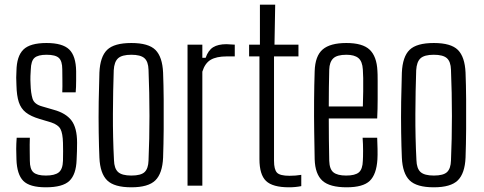

<svg xmlns="http://www.w3.org/2000/svg" viewBox="-20 -790 2060 817"><path d="M175 7Q106 7 79 -20.5Q52 -48 50 -112Q49 -135 49 -156.5Q49 -178 51 -204H107Q106 -173 106.5 -148.5Q107 -124 107 -106Q107 -70 122.5 -56.5Q138 -43 175 -43Q213 -43 230 -56.5Q247 -70 248 -106Q249 -148 248 -182Q247 -222 237.5 -240.5Q228 -259 198 -269L148 -284Q111 -295 90 -311.5Q69 -328 60 -355.5Q51 -383 50 -427Q49 -447 49 -459.5Q49 -472 50 -488Q51 -551 79.5 -579Q108 -607 178 -607Q246 -607 274.5 -579.5Q303 -552 304 -487Q304 -476 304 -447Q304 -418 302 -397H245Q246 -423 245.5 -450Q245 -477 245 -495Q245 -530 230.5 -543.5Q216 -557 178 -557Q142 -557 127 -544Q112 -531 111 -494Q110 -483 109.5 -466.5Q109 -450 110 -433Q111 -394 118.5 -370Q126 -346 160 -337L208 -323Q260 -309 284 -277.5Q308 -246 308 -183Q308 -162 307.5 -147Q307 -132 306 -110Q304 -48 275.5 -20.5Q247 7 175 7Z M539 7Q466 7 436 -22.5Q406 -52 403 -119Q401 -163 400 -226.5Q399 -290 400 -357Q401 -424 403 -481Q406 -549 436 -578Q466 -607 539 -607Q612 -607 641.5 -577.5Q671 -548 674 -481Q676 -430 676.5 -367.5Q677 -305 676.5 -240.5Q676 -176 674 -119Q671 -52 641 -22.5Q611 7 539 7ZM539 -43Q580 -43 595.5 -58Q611 -73 612 -107Q616 -198 616 -296.5Q616 -395 612 -493Q611 -528 594.5 -542.5Q578 -557 539 -557Q499 -557 482.5 -542Q466 -527 464 -491Q461 -406 460.5 -305.5Q460 -205 465 -109Q466 -73 482.5 -58Q499 -43 539 -43Z M778 0V-600H841V-544H855Q866 -576 887 -589Q908 -602 944 -602Q952 -602 960.5 -601Q969 -600 979 -600V-550H945Q901 -550 876.5 -535.5Q852 -521 841 -485V0Z M1210 7Q1140 7 1112 -20Q1084 -47 1084 -113V-550H1040V-600H1086V-770H1151L1148 -600H1250V-550H1146V-106Q1146 -69 1158.5 -55.5Q1171 -42 1212 -42Q1227 -42 1237.5 -43Q1248 -44 1262 -46V2Q1237 7 1210 7Z M1523 -204H1585Q1586 -185 1586.5 -156.5Q1587 -128 1586 -112Q1582 -48 1553.5 -20.5Q1525 7 1455 7Q1383 7 1352 -21Q1321 -49 1319 -112Q1318 -164 1317 -229Q1316 -294 1316.5 -361Q1317 -428 1319 -487Q1321 -552 1353 -579.5Q1385 -607 1454 -607Q1523 -607 1553 -578.5Q1583 -550 1586 -489Q1587 -478 1587 -444.5Q1587 -411 1587 -368.5Q1587 -326 1585 -286H1379Q1379 -242 1379.5 -196.5Q1380 -151 1381 -106Q1382 -70 1399 -56.5Q1416 -43 1453 -43Q1491 -43 1507 -56.5Q1523 -70 1524 -106Q1525 -121 1525 -148.5Q1525 -176 1523 -204ZM1454 -557Q1414 -557 1398 -541.5Q1382 -526 1381 -494Q1380 -456 1379.5 -417.5Q1379 -379 1379 -337H1524Q1525 -369 1525.5 -401Q1526 -433 1525.5 -458Q1525 -483 1524 -494Q1522 -529 1505 -543Q1488 -557 1454 -557Z M1826 7Q1753 7 1723 -22.5Q1693 -52 1690 -119Q1688 -163 1687 -226.5Q1686 -290 1687 -357Q1688 -424 1690 -481Q1693 -549 1723 -578Q1753 -607 1826 -607Q1899 -607 1928.5 -577.5Q1958 -548 1961 -481Q1963 -430 1963.5 -367.5Q1964 -305 1963.5 -240.5Q1963 -176 1961 -119Q1958 -52 1928 -22.5Q1898 7 1826 7ZM1826 -43Q1867 -43 1882.5 -58Q1898 -73 1899 -107Q1903 -198 1903 -296.5Q1903 -395 1899 -493Q1898 -528 1881.5 -542.5Q1865 -557 1826 -557Q1786 -557 1769.5 -542Q1753 -527 1751 -491Q1748 -406 1747.5 -305.5Q1747 -205 1752 -109Q1753 -73 1769.5 -58Q1786 -43 1826 -43Z"/></svg>

Font: Big Shoulders Text Light
Style: Regular
Weight: 300
Designer: Patric King
Foundry: XO Type Co
Version: Version 1.000; ttfautohint (v1.8.2)